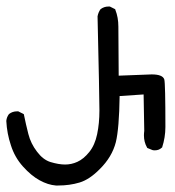

<svg xmlns="http://www.w3.org/2000/svg" viewBox="-21 -551 541 594"><path d="M31.2 -206.5Q32.7 -206.5 35.6 -206.5L52.7 -197.8Q59.1 -166 66.7 -136.5Q74.2 -106.9 93.3 -82Q111.8 -57.1 134.8 -49.8Q160.6 -42 180.4 -42Q200.2 -42 218.3 -50.3Q237.8 -59.1 255.1 -80.6Q272.5 -102.1 279.5 -135.7Q286.6 -169.4 286.6 -209.2Q286.6 -249 280.8 -500.5Q283.2 -513.2 290 -522.5Q300.8 -530.8 314.5 -530.8Q315.9 -530.8 318.8 -530.8L335.4 -522.5L335.9 -520.5Q345.2 -497.1 345.2 -468.8L346.2 -316.9L448.2 -320.8Q482.4 -320.8 487.3 -305.2Q490.7 -293 490.7 -158.2Q490.7 -126 480.5 -94.7L479 -93.8Q470.7 -85.9 458 -85.9Q452.1 -85.9 450.2 -86.9L434.6 -93.3L433.6 -95.2Q424.3 -111.8 424.3 -132.3Q424.3 -138.7 425.3 -146L423.3 -258.8L349.1 -253.9Q347.7 -153.8 337.4 -111.3Q325.7 -65.4 287.6 -27.8Q255.9 4.4 225.1 13.7Q194.3 22.9 159.2 22.9Q153.8 22.9 151.9 22.9Q127.4 21 101.6 6.8Q75.7 -7.3 50 -35.9Q24.4 -64.5 12.7 -101.6Q0.5 -137.7 -1.5 -176.8Q-0.5 -188.5 6.8 -198.2Q17.6 -206.5 31.2 -206.5Z"/></svg>

Font: Bakudai
Style: Medium
Weight: 500
Version: Version 1.48